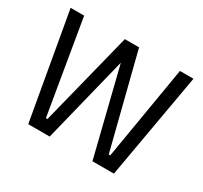

<svg xmlns="http://www.w3.org/2000/svg" viewBox="-132 -805 1040 984"><g transform="rotate(30 388.5 -312.5)"><path d="M25 -625H105L198 -72H207L346 -625H417L262 0H135ZM752 -625 642 0H515L360 -625H430L570 -72H579L672 -625Z"/></g></svg>

Font: Changa ExtraLight Light
Style: Regular
Weight: 300
Version: Version 3.002; ttfautohint (v1.8.2)